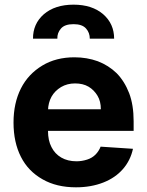

<svg xmlns="http://www.w3.org/2000/svg" viewBox="-20 -801 638 832"><path d="M309.1 10.7Q225.1 10.7 164.6 -23.9Q102.1 -59.1 70.8 -121.1Q38.6 -184.1 38.6 -270Q38.6 -354.5 70.8 -418Q102.1 -480 163.6 -517.1Q222.7 -552.7 302.7 -552.7Q356.4 -552.7 403.8 -535.6Q450.7 -517.6 485.4 -483.9Q519.5 -449.2 539.6 -397.5Q559.1 -346.2 559.1 -275.4V-233.9H98.6V-327.6H417Q417 -361.8 402.8 -385.7Q387.7 -411.1 363.8 -425.3Q339.8 -439.5 305.2 -439.5Q271.5 -439.5 244.6 -423.8Q217.3 -407.2 203.1 -381.8Q189 -356 188 -322.8V-233.9Q188 -192.4 203.1 -163.6Q217.8 -134.3 245.6 -118.2Q273.4 -102.1 311.5 -102.1Q334.5 -102.1 357.4 -109.4Q378.9 -116.2 393.6 -130.9Q408.2 -145.5 416 -165.5L556.2 -156.2Q545.4 -106 512.7 -68.4Q480 -30.8 428.2 -10.3Q375 10.7 309.1 10.7ZM228.5 -633.3H123Q122.6 -697.8 169.9 -739.3Q218.3 -780.8 298.8 -780.8Q378.9 -780.8 427.2 -739.3Q474.6 -697.8 474.6 -633.3H369.1Q369.1 -659.2 353 -677.2Q336.4 -696.3 298.8 -696.3Q260.3 -696.3 244.1 -677.2Q227.5 -658.2 228.5 -633.3Z"/></svg>

Font: My Font
Style: Bold
Weight: 500
Designer: Rasmus Andersson
Foundry: rsms
Version: Version 0.001